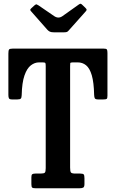

<svg xmlns="http://www.w3.org/2000/svg" viewBox="-20 -1011 622 1031"><path d="M148.5 -22V-59.5Q148.5 -72 153.2 -75.5Q158 -79 170.5 -79H197.5Q216 -79 220.8 -84Q225.5 -89 225.5 -108V-654.5Q225.5 -667 224 -671.5Q222.5 -676 210 -676H189.5Q166.5 -676 145.8 -660.2Q125 -644.5 111.5 -606Q98 -567.5 96.5 -500Q96 -486.5 91.8 -481.8Q87.5 -477 73 -477H45Q31.5 -477 28.2 -482.8Q25 -488.5 25 -501V-723Q25 -739.5 28.5 -744.8Q32 -750 48.5 -750H536.5Q550.5 -750 553.8 -745.5Q557 -741 557 -726.5V-496.5Q557 -483 552.8 -480Q548.5 -477 534.5 -477H508.5Q493 -477 489.5 -482.5Q486 -488 485.5 -501.5Q484 -569 472.8 -607Q461.5 -645 442.2 -660.5Q423 -676 397.5 -676H370.5Q358 -676 357.2 -671.5Q356.5 -667 356.5 -654.5V-111Q356.5 -90.5 361 -84.8Q365.5 -79 385.5 -79H410.5Q426 -79 429.8 -74Q433.5 -69 433.5 -53.5V-23Q433.5 -7 426.5 -3.5Q419.5 0 405 0H173Q158 0 153.2 -3.5Q148.5 -7 148.5 -22ZM234.5 -851 148.5 -948.5Q143 -954 142.5 -957.8Q142 -961.5 148 -966.5L165.5 -982.5Q173 -988.5 176 -987.8Q179 -987 187 -982L271 -924.5Q294 -909 315.5 -924.5L403.5 -987Q410.5 -992 414.2 -990.5Q418 -989 424 -983L438 -969.5Q444.5 -963 445.2 -959.5Q446 -956 440 -949.5L350 -848.5Q345 -842.5 340.5 -840Q336 -837.5 324.5 -837.5H269Q255 -837.5 247.8 -841Q240.5 -844.5 234.5 -851Z"/></svg>

Font: Besley* Condensed Semi
Style: Regular
Weight: 600
Width: 3
Designer: Owen Earl
Foundry: indestructible type*
Version: Version 3.000; ttfautohint (v1.8.3)